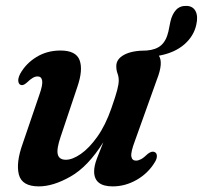

<svg xmlns="http://www.w3.org/2000/svg" viewBox="-20 -637 705 667"><path d="M516.5 -109Q524.5 -106 525 -95.8Q525.5 -85.5 517.5 -73Q494.5 -35 454.8 -12.2Q415 10.5 371.5 10.5Q307 10.5 307 -41.5Q307 -60.5 316.5 -85.8Q326 -111 339 -143Q285.5 -58 225.2 -23.8Q165 10.5 115 10.5Q56 10.5 45.5 -30.8Q35 -72 59 -138.5L116.5 -307Q129 -342 126.5 -356.8Q124 -371.5 110.5 -371.5Q102.5 -371.5 93.8 -366.5Q85 -361.5 72 -349Q59.5 -338 51 -342.5Q44.5 -345.5 43.5 -355.5Q42.5 -365.5 50 -380.5Q70 -416.5 106.8 -439Q143.5 -461.5 190 -461.5Q244 -461.5 256.5 -428Q269 -394.5 249 -336L190.5 -161.5Q176 -119 180.8 -100.5Q185.5 -82 209 -82Q231.5 -82 260.8 -102.2Q290 -122.5 318.2 -162.2Q346.5 -202 367 -261Q381.5 -302.5 387 -323.5Q392.5 -344.5 392.5 -357.5Q392.5 -370.5 388.2 -381.8Q384 -393 384 -407.5Q384 -432 411.5 -446.8Q439 -461.5 488 -461.5Q489 -461.5 489.5 -461.5Q521.5 -464 539.5 -479.5Q557.5 -495 565 -527.5L572 -562Q578 -588 591.8 -602.8Q605.5 -617.5 629 -616.5Q650.5 -615.5 659.5 -598Q668.5 -580.5 662 -551.5Q653.5 -511.5 620 -482.5Q586.5 -453.5 532 -443.5Q548 -419 525 -360.5L448.5 -147Q434 -108.5 436.2 -93.8Q438.5 -79 452.5 -79Q460.5 -79 470 -84Q479.5 -89 494 -103Q507.5 -113 516.5 -109Z"/></svg>

Font: Fraunces 72pt Soft SemiBold
Style: Italic
Weight: 600
Italic angle: -16°
Version: Version 1.000;[b76b70a41]